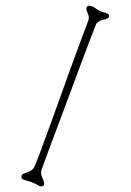

<svg xmlns="http://www.w3.org/2000/svg" viewBox="-66 -906 774 1135"><g transform="rotate(-5 321.0 -338.0)"><path d="M147.9 148.4Q157.2 181.6 133.8 181.6Q124.5 181.6 116 174.8Q107.4 168 97.2 162.1Q86.9 156.2 76.2 150.9Q60.5 143.6 33.2 133.3Q20 128.4 20 119.6Q20 110.8 23.4 105Q26.9 99.1 36.9 96.4Q46.9 93.8 58.1 90.8Q88.9 82.5 99.6 65.9Q117.2 38.6 216.1 -175.5Q314.9 -389.6 340.8 -445.3Q366.7 -501 390.6 -552.2Q414.6 -603.5 434.6 -645.5Q472.2 -726.1 483.9 -748Q499 -777.3 499 -788.3Q499 -799.3 497.3 -805.7Q495.6 -812 493.7 -817.4Q484.9 -842.8 491.5 -850.6Q498 -858.4 506.8 -858.4Q517.6 -858.4 536.6 -845.2Q560.1 -823.7 577.6 -816.9Q595.2 -810.1 607.2 -804Q619.1 -797.9 619.1 -789.1Q619.1 -770.5 586.9 -768.6Q563 -767.1 544.9 -752.9Q540 -749 537.1 -743.2Q534.2 -737.3 520.8 -710.2Q507.3 -683.1 488 -643.3Q468.8 -603.5 444.8 -553.5Q420.9 -503.4 394.8 -448.2Q368.7 -393.1 341.1 -335.2Q313.5 -277.3 287.1 -222.2Q260.7 -167 236.8 -116.5Q212.9 -65.9 193.4 -25.4Q146 75.7 141.8 84.5Q137.7 93.3 137.7 102.8Q137.7 112.3 139.6 120.1Z"/></g></svg>

Font: Snowburst One
Style: Regular
Weight: 400
Designer: Annet Stirling
Foundry: Annet Stirling
Version: Version 1.001